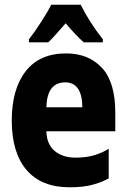

<svg xmlns="http://www.w3.org/2000/svg" viewBox="-20 -786 540 816"><path d="M276 10Q337 10 377.5 -2Q418 -14 442 -28V-154Q420 -139 384.5 -127.5Q349 -116 300 -116Q248 -116 213.5 -143.5Q179 -171 177 -228H470V-307Q470 -437 413 -498Q356 -559 261 -559Q148 -559 89 -483Q30 -407 30 -274Q30 -137 93 -63.5Q156 10 276 10ZM177 -330Q180 -436 257 -436Q329 -436 330 -330ZM103 -606H185Q199 -619 218 -640.5Q237 -662 259 -687Q305 -633 336 -606H417V-619Q359 -693 323 -766H198Q184 -738 155 -693Q126 -648 103 -619Z"/></svg>

Font: Noto Sans Mono Condensed Extra
Style: Regular
Weight: 800
Width: 3
Designer: Monotype Design Team
Foundry: Monotype Imaging Inc.
Version: Version 1.900